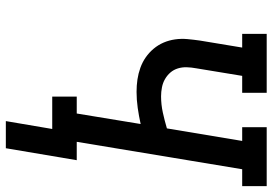

<svg xmlns="http://www.w3.org/2000/svg" viewBox="-158 -617 934 658"><g transform="rotate(90 309.0 -288.0)"><path d="M488 159H395L422 0H311V-84H369L405 -303Q378 -297 350 -293Q322 -289 295 -289Q273 -289 252.5 -292Q232 -295 212.5 -302Q193 -309 176.5 -320.5Q160 -332 147 -347.5Q134 -363 126 -381.5Q118 -400 115 -421Q112 -442 114 -463.5Q116 -485 119 -506L143 -651H96V-735H298V-651H240L214 -493Q211 -477 210.5 -461Q210 -445 214.5 -430.5Q219 -416 228.5 -405Q238 -394 251 -386.5Q264 -379 279.5 -376Q295 -373 310 -373Q338 -373 365.5 -379Q393 -385 420 -393L463 -651H416V-735H618V-651H560L466 -84H529Z"/></g></svg>

Font: Iosevka Curly Slab MdEx
Style: Italic
Weight: 500
Width: 7
Italic angle: -9°
Monospace: yes
Designer: Belleve Invis
Foundry: Belleve Invis
Version: Version 11.0.0; ttfautohint (v1.8.3)